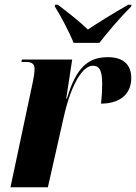

<svg xmlns="http://www.w3.org/2000/svg" viewBox="-20 -786 572 806"><path d="M289 -606H397C435 -654 478 -706 531 -759L532 -766H518C448 -726 388 -688 349 -662C320 -690 281 -722 223 -766H211L210 -759C231 -726 271 -652 289 -606ZM118 -443 24 0H181L247 -292C279 -437 329 -510 369 -510C393 -510 409 -498 409 -434C409 -413 408 -386 404 -351C474 -351 531 -383 531 -459C531 -515 497 -546 433 -546C352 -546 300 -505 261 -372H258L283 -536H72L70 -526H88C117 -526 125 -515 125 -498C125 -480 122 -463 118 -443Z"/></svg>

Font: Noto Serif Display Condensed ExtraBold
Style: Italic
Weight: 800
Width: 3
Italic angle: -12°
Designer: Monotype Design Team
Foundry: Monotype Imaging Inc.
Version: Version 2.009